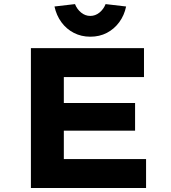

<svg xmlns="http://www.w3.org/2000/svg" viewBox="-20 -941 858 961"><path d="M134.7 0V-700H700.7V-555.2H299.5V-144.8H711.1V0ZM220.7 -286.9V-425.4H656.1V-286.9ZM431.9 -757.3Q386.9 -757.3 349.7 -776.4Q312.5 -795.5 287.4 -829.7Q262.3 -863.9 252.7 -908.5L355.4 -920.5Q365.3 -895 386 -878.1Q406.7 -861.3 431.9 -861.3Q457.2 -861.3 477.9 -878.1Q498.6 -895 508.5 -920.5L611.2 -908.5Q602 -863.9 576.7 -829.7Q551.4 -795.5 514.7 -776.4Q478 -757.3 431.9 -757.3Z"/></svg>

Font: Lexend Giga
Style: Regular
Weight: 400
Designer: Bonnie Shaver-Troup, Thomas Jockin
Foundry: Lexend
Version: Version 1.007